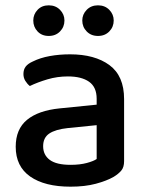

<svg xmlns="http://www.w3.org/2000/svg" viewBox="-20 -686 551 721"><path d="M245 -67Q280 -67 306 -74Q332 -81 343 -89V-216L234 -205Q188 -200 165 -184.5Q142 -169 142 -137Q142 -104 167 -85.5Q192 -67 245 -67ZM243 -482Q336 -482 391 -441.5Q446 -401 446 -314V-81Q446 -58 435.5 -45.5Q425 -33 407 -22Q381 -7 340 4Q299 15 245 15Q148 15 93.5 -23Q39 -61 39 -135Q39 -201 81.5 -236Q124 -271 204 -279L343 -293V-315Q343 -359 314.5 -379Q286 -399 235 -399Q195 -399 158 -388Q121 -377 92 -363Q82 -371 75 -382.5Q68 -394 68 -408Q68 -425 76.5 -436Q85 -447 103 -455Q131 -469 167 -475.5Q203 -482 243 -482ZM222 -609Q222 -585 205.5 -568Q189 -551 163 -551Q137 -551 121 -568Q105 -585 105 -609Q105 -632 121 -649Q137 -666 163 -666Q189 -666 205.5 -649Q222 -632 222 -609ZM407 -609Q407 -585 390.5 -568Q374 -551 348 -551Q322 -551 305.5 -568Q289 -585 289 -609Q289 -632 305.5 -649Q322 -666 348 -666Q374 -666 390.5 -649Q407 -632 407 -609Z"/></svg>

Font: Baloo 2 Medium
Style: Regular
Weight: 500
Designer: Sarang Kulkarni and Ek Type
Foundry: Ek Type
Version: Version 1.640;hotconv 1.0.111;makeotfexe 2.5.65597; ttfautoh